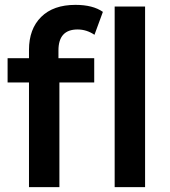

<svg xmlns="http://www.w3.org/2000/svg" viewBox="-20 -769 698 789"><path d="M11.2 -430.2V-529.8H99.1V-564Q99.1 -649.9 149.2 -699.5Q199.2 -749 290 -749Q361.8 -749 402.8 -720.2L368.2 -626Q335.9 -647.9 298.8 -647.9Q220.2 -647.9 220.2 -562V-529.8H367.2V-430.2H224.1V0H99.1V-430.2ZM451.2 0V-742.2H576.2V0Z"/></svg>

Font: Montserrat SemiBold
Style: Regular
Weight: 600
Designer: Julieta Ulanovsky
Foundry: Julieta Ulanovsky
Version: Version 7.200